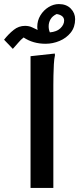

<svg xmlns="http://www.w3.org/2000/svg" viewBox="-58 -923 389 943"><path d="M92 -647 211 -660 212 -652Q208 -634 206.5 -607Q205 -580 204.5 -552Q204 -524 204 -504V0H92ZM5 -683 -38 -728Q-16 -756 9 -776Q34 -796 65 -796Q84 -796 99 -789Q114 -782 127 -776Q125 -784 125 -791Q125 -822 140.5 -847.5Q156 -873 180.5 -888Q205 -903 231 -903Q268 -903 289.5 -881Q311 -859 311 -829Q311 -790 289.5 -763Q268 -736 234.5 -722Q201 -708 166 -708Q104 -708 58 -739Q44 -728 31.5 -713Q19 -698 5 -683ZM181 -794Q181 -777 187 -764Q221 -767 239 -784.5Q257 -802 257 -822Q257 -836 246.5 -844Q236 -852 220 -854Q199 -844 190 -828Q181 -812 181 -794Z"/></svg>

Font: Kufam Medium
Style: Regular
Weight: 500
Designer: Wael Morcos, Artur Schmal
Foundry: Original Type
Version: Version 1.300; ttfautohint (v1.8.3)